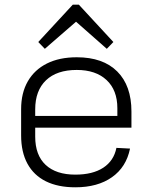

<svg xmlns="http://www.w3.org/2000/svg" viewBox="-20 -791 650 818"><path d="M301 7Q227 7 175.5 -18.5Q124 -44 97 -93.5Q70 -143 70 -214V-326Q70 -395 98.5 -444.5Q127 -494 180 -520.5Q233 -547 307 -547Q419 -547 479.5 -486.5Q540 -426 540 -316V-247H118V-297H491L480 -277V-330Q480 -407 434 -450Q388 -493 307 -493Q222 -493 176 -449Q130 -405 130 -325V-209Q130 -130 174.5 -88.5Q219 -47 301 -47Q375 -47 420 -76.5Q465 -106 476 -161L534 -158Q518 -79 457 -36Q396 7 301 7ZM143 -612 290 -771H316L463 -612L435 -583L292 -709H316L171 -583Z"/></svg>

Font: Pathway Extreme 8pt Thin
Style: Regular
Weight: 100
Version: Version 1.001;gftools[0.9.26]